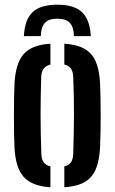

<svg xmlns="http://www.w3.org/2000/svg" viewBox="-20 -795 491 823"><path d="M225.9 -774.9Q298 -774.9 331.7 -742.8Q365.4 -710.7 369.3 -640H296.8Q296.6 -678.1 279.7 -696.5Q262.7 -714.9 225.9 -714.9Q188.1 -714.9 171.8 -696.2Q155.4 -677.5 155 -640H82.3Q86 -710.9 119.7 -742.9Q153.5 -774.9 225.9 -774.9ZM42.2 -162Q40.9 -186.8 40.3 -222.3Q39.7 -257.7 39.7 -297.2Q39.7 -336.6 40.3 -373.6Q40.9 -410.7 42.2 -438.4Q47.2 -524.3 81.5 -563.4Q115.8 -602.6 196.1 -607.7V-518.2Q175.8 -512.8 166.6 -499.8Q157.4 -486.7 156.7 -465.2Q155.5 -430 154.8 -390.1Q154 -350.2 153.9 -307.7Q153.8 -265.2 154.7 -221.8Q155.5 -178.3 157.3 -135.4Q158 -112.9 167.1 -99.7Q176.3 -86.4 196.1 -81.6V7.7Q115.2 2.4 80.8 -37.5Q46.4 -77.4 42.2 -162ZM255.7 7.7V-81.6Q275.8 -86.6 284.4 -99.8Q293.1 -112.9 293.8 -134.7Q295.3 -179.7 296.1 -220.7Q297 -261.8 297.1 -301.5Q297.2 -341.3 296.4 -381.9Q295.5 -422.4 293.8 -466.1Q293.1 -488 284.3 -500.9Q275.6 -513.9 255.7 -518.4V-607.7Q310.6 -604.1 343 -585.4Q375.3 -566.6 390.7 -530.4Q406 -494.3 408.9 -438.4Q410.1 -411.9 410.8 -376.1Q411.6 -340.4 411.6 -301.7Q411.6 -262.9 410.8 -226.5Q410.1 -190.1 408.9 -162Q405.7 -105.5 390.4 -69.3Q375 -33.1 342.7 -14.5Q310.4 4.1 255.7 7.7Z"/></svg>

Font: Big Shoulders Stencil Text Thin
Style: Regular
Weight: 100
Designer: Patric King
Foundry: XO Type Co
Version: Version 2.001